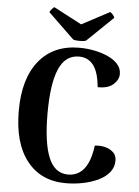

<svg xmlns="http://www.w3.org/2000/svg" viewBox="-61 -963 741 1024"><g transform="rotate(5 309.5 -451.0)"><path d="M584 -129Q584 -93 562 -66Q540 -39 503 -21.5Q466 -4 421 5Q376 14 330 14Q197 14 122 -81Q47 -176 47 -349Q47 -522 124.5 -617Q202 -712 340 -712Q381 -712 421 -704Q461 -696 494 -681Q527 -666 547 -643.5Q567 -621 567 -591Q567 -561 539 -535.5Q511 -510 455 -511Q448 -591 419.5 -628Q391 -665 342 -665Q269 -665 235 -586Q201 -507 201 -349Q201 -191 234 -112Q267 -33 338 -33Q373 -33 399.5 -51Q426 -69 443 -106Q460 -143 467 -199Q495 -203 521.5 -196.5Q548 -190 566 -173.5Q584 -157 584 -129ZM372 -753Q366 -750 352 -749Q338 -748 323.5 -749Q309 -750 303 -753L164 -887Q165 -892 173.5 -902.5Q182 -913 188 -916L338 -837L487 -916Q494 -913 502.5 -902.5Q511 -892 511 -887Z"/></g></svg>

Font: Arima Thin
Style: Regular
Weight: 100
Designer: Joana Correia and Natanael Gama
Foundry: NDISCOVER
Version: Version 1.101;gftools[0.9.23]